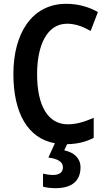

<svg xmlns="http://www.w3.org/2000/svg" viewBox="-20 -744 559 1004"><path d="M401 131C401 84 368 53 316 42L331 10C384 9 429 -2 470 -23V-128C426 -109 383 -94 335 -94C231 -94 174 -190 174 -356C174 -508 226 -620 331 -620C375 -620 416 -604 454 -582L492 -681C441 -710 385 -724 326 -724C146 -724 50 -568 50 -357C50 -152 126 -20 267 5L233 80C282 86 309 102 309 131C309 157 291 171 257 171C241 171 221 168 205 164V232C222 237 244 240 271 240C358 240 401 200 401 131Z"/></svg>

Font: Noto Sans Arabic UI Cn SmBd
Style: Regular
Weight: 600
Width: 3
Designer: Monotype Design Team, Nadine Chahine and Nizar Qandah
Foundry: Monotype Imaging Inc.
Version: Version 2.010